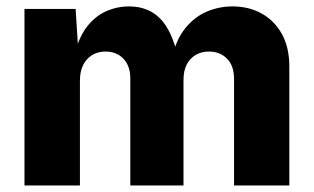

<svg xmlns="http://www.w3.org/2000/svg" viewBox="-20 -570 964 590"><path d="M55.2 0V-542.5H212.4L221.2 -403.3H209.5Q222.2 -455.6 247.3 -488Q272.5 -520.5 306.2 -535.4Q339.8 -550.3 376.5 -550.3Q435.1 -550.3 471.9 -513.2Q508.8 -476.1 527.3 -392.6H508.8Q521 -448.2 549.3 -483.2Q577.6 -518.1 615.2 -534.2Q652.8 -550.3 694.3 -550.3Q745.1 -550.3 784.7 -528.1Q824.2 -505.9 846.7 -464.6Q869.1 -423.3 869.1 -365.2V0H699.2V-327.1Q699.2 -368.2 677.5 -389.9Q655.8 -411.6 622.1 -411.6Q598.1 -411.6 580.3 -400.6Q562.5 -389.6 553.2 -370.6Q543.9 -351.6 543.9 -324.7V0H380.4V-329.1Q380.4 -367.2 359.4 -389.4Q338.4 -411.6 304.2 -411.6Q281.2 -411.6 263.4 -400.9Q245.6 -390.1 235.6 -370.4Q225.6 -350.6 225.6 -321.8V0Z"/></svg>

Font: Inter 16pt ExtraBold
Style: Regular
Weight: 800
Version: Version 4.001;git-66647c0bb